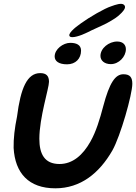

<svg xmlns="http://www.w3.org/2000/svg" viewBox="-20 -977 720 1015"><path d="M349.5 -784C361 -773.5 407.5 -788.5 440.5 -805C468 -819.5 516 -839.5 543 -853.5C578.5 -873 601.5 -886.5 623 -909.5C637 -924.5 648 -940 635.5 -951.5C623 -963.5 590.5 -952 568.5 -944C532 -932.5 453.5 -886.5 409 -854.5C371 -828 335.5 -796.5 349.5 -784ZM566 -638C608 -638 645.5 -677 645.5 -717C645.5 -739 631 -757.5 599.5 -757.5C555.5 -757.5 511 -722 511 -681.5C511 -656.5 532.5 -638 566 -638ZM334.5 -637C379.5 -637 408.5 -667 408.5 -709.5C408.5 -740.5 382.5 -750.5 351.5 -750.5C313.5 -750.5 269 -717 269 -678.5C269 -654 290.5 -637 334.5 -637ZM272.5 18.5C405.5 18.5 504.5 -60.5 574 -181.5C617 -257.5 679.5 -478 679.5 -534C679.5 -567 668 -584.5 632.5 -584.5C590 -584.5 559 -541.5 525.5 -414.5C508 -348 488 -281 457.5 -227.5C418 -157.5 364.5 -110 294.5 -110C215 -110 188 -163.5 188 -243.5C188 -354.5 239 -511 239 -544.5C239 -576 224.5 -590.5 192.5 -590.5C123.5 -590.5 89 -511 70 -360.5C57.5 -300.5 51 -244 52 -195C59.5 -62 131.5 18.5 272.5 18.5Z"/></svg>

Font: Gluten
Style: Italic
Weight: 400
Italic angle: -13°
Designer: Tyler Finck
Foundry: Etcetera Type Company
Version: Version 0.920